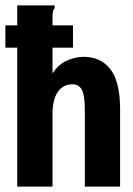

<svg xmlns="http://www.w3.org/2000/svg" viewBox="-25 -693 495 713"><path d="M39 -673H178V-663Q173 -657 171.5 -649.5Q170 -642 170 -626V-420Q191 -453 222.5 -467.5Q254 -482 286 -482Q349 -482 385 -436Q421 -390 421 -286V0H290V-285Q290 -339 279 -359.5Q268 -380 245 -380Q209 -380 189.5 -351.5Q170 -323 170 -269V0H39ZM-5 -516V-599H246V-516Z"/></svg>

Font: Inconsolata SemiCondensed Black
Style: Regular
Weight: 900
Width: 4
Monospace: yes
Designer: Raph Levien, Cyreal, Brenton Simpson
Foundry: Raph Levien, Cyreal, Google
Version: Version 3.001; ttfautohint (v1.8.2.53-6de2)